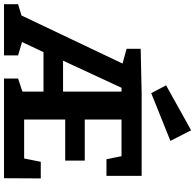

<svg xmlns="http://www.w3.org/2000/svg" viewBox="-28 -970 997 982"><g transform="rotate(90 471.0 -478.5)"><path d="M1 0V-72L87 -98L49 -69L312 -622L327 -600L229 -627V-699L455 -704H879V-524H794L773 -627L799 -601H569L591 -623V-390L569 -413H801V-313H569L591 -339V-80L569 -103H811L785 -78L807 -188H892L891 0H381V-72L466 -100L448 -76V-225L470 -202H226L257 -225L183 -68L175 -98L263 -72V0ZM281 -283 265 -302H470L448 -283V-616L470 -601H407L435 -615ZM456 -753 416 -829 646 -957 700 -851Z"/></g></svg>

Font: Bitter Thin
Style: Bold
Weight: 700
Version: Version 3.021